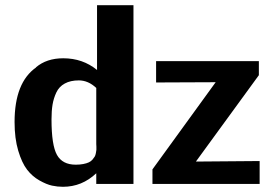

<svg xmlns="http://www.w3.org/2000/svg" viewBox="-20 -707 1070 738"><path d="M566 0V-56L809 -391Q770 -391 694 -390.5Q618 -390 580 -390V-472H975V-418L733 -86Q773 -86 856 -87Q939 -88 978 -88V0ZM36 -238Q36 -390 119 -448H118Q159 -483 223 -483Q298 -483 353 -438V-687H493V0H350V-20V-41Q295 11 222 11Q201 11 180 6.5Q159 2 131.5 -13.5Q104 -29 84 -55Q64 -81 50 -128Q36 -175 36 -238ZM178 -248Q178 -149 199 -111.5Q220 -74 271 -74Q287 -74 300 -76.5Q313 -79 321.5 -83Q330 -87 335.5 -93.5Q341 -100 344 -105Q347 -110 348.5 -118.5Q350 -127 350.5 -131Q351 -135 350.5 -143.5Q350 -152 350 -153V-369Q319 -398 283 -398Q251 -398 229 -386Q207 -374 196.5 -351.5Q186 -329 182 -305Q178 -281 178 -248Z"/></svg>

Font: Coval
Style: Heavy
Weight: 900
Foundry: Context Ltd
Version: Version 001.000